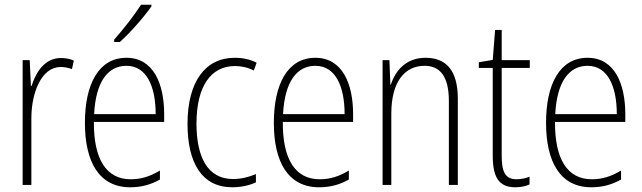

<svg xmlns="http://www.w3.org/2000/svg" viewBox="-20 -784 2720 814"><path d="M238 -538C169 -538 132 -477 114 -420H111L106 -529H76V0H113V-283C113 -393 157 -500 237 -500C255 -500 272 -496 285 -491L293 -527C276 -535 257 -538 238 -538Z M622 -757V-764H578C547 -716 507 -665 464 -616V-606H488C531 -644 590 -711 622 -757ZM516 -539C398 -539 340 -427 340 -263C340 -98 400 10 532 10C581 10 621 -2 658 -23V-61C614 -35 578 -24 534 -24C430 -24 377 -110 378 -267H676V-300C676 -428 631 -539 516 -539ZM516 -505C603 -505 640 -415 640 -300H379C386 -437 437 -505 516 -505Z M965 10C1001 10 1038 2 1065 -11V-46C1035 -33 1001 -25 968 -25C859 -25 813 -120 813 -260C813 -418 874 -504 976 -504C1003 -504 1031 -498 1056 -485L1068 -518C1041 -532 1011 -539 975 -539C850 -539 775 -437 775 -259C775 -93 836 10 965 10Z M1317 -539C1199 -539 1141 -427 1141 -263C1141 -98 1201 10 1333 10C1382 10 1422 -2 1459 -23V-61C1415 -35 1379 -24 1335 -24C1231 -24 1178 -110 1179 -267H1477V-300C1477 -428 1432 -539 1317 -539ZM1317 -505C1404 -505 1441 -415 1441 -300H1180C1187 -437 1238 -505 1317 -505Z M1784 -539C1701 -539 1656 -484 1637 -425H1635L1631 -529H1602V0H1639V-302C1639 -439 1697 -505 1780 -505C1845 -505 1883 -461 1883 -356V0H1921V-365C1921 -485 1872 -539 1784 -539Z M2170 -24C2121 -24 2107 -57 2107 -124V-496H2226V-529H2107V-657H2079L2069 -530L2010 -520V-496H2069V-124C2069 -36 2093 10 2164 10C2190 10 2209 5 2225 -2V-35C2211 -29 2191 -24 2170 -24Z M2471 -539C2353 -539 2295 -427 2295 -263C2295 -98 2355 10 2487 10C2536 10 2576 -2 2613 -23V-61C2569 -35 2533 -24 2489 -24C2385 -24 2332 -110 2333 -267H2631V-300C2631 -428 2586 -539 2471 -539ZM2471 -505C2558 -505 2595 -415 2595 -300H2334C2341 -437 2392 -505 2471 -505Z"/></svg>

Font: Noto Sans Condensed ExtraLight
Style: Regular
Weight: 200
Width: 3
Designer: Monotype Design Team
Foundry: Monotype Imaging Inc.
Version: Version 2.013